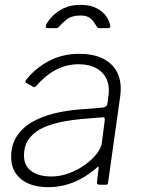

<svg xmlns="http://www.w3.org/2000/svg" viewBox="-20 -762 580 792"><path d="M377 -68Q331 -29 282 -9.5Q233 10 179 10Q107 10 66.5 -23.5Q26 -57 26 -114Q26 -165 50 -201Q74 -237 114 -259.5Q154 -282 203 -294Q252 -306 302 -310L402 -318Q421 -320 423 -334L427 -364Q428 -370 428.5 -376Q429 -382 429 -388Q429 -439 395.5 -468Q362 -497 304 -497Q254 -497 210.5 -474Q167 -451 128 -406Q125 -403 122.5 -402.5Q120 -402 117 -404L88 -420Q86 -422 85 -425Q84 -428 88 -433Q125 -480 181 -510Q237 -540 308 -540Q362 -540 400 -522.5Q438 -505 458 -473Q478 -441 478 -396Q478 -389 477.5 -381.5Q477 -374 476 -366L426 -10Q425 -3 423 -1.5Q421 0 415 0H390Q385 0 382 -3Q379 -6 380 -11L387 -69Q387 -80 377 -68ZM412 -265Q413 -273 411 -276Q409 -279 401 -278L316 -271Q282 -268 241 -260.5Q200 -253 163 -237.5Q126 -222 102.5 -193.5Q79 -165 79 -120Q79 -79 109 -56.5Q139 -34 192 -34Q229 -34 265 -47.5Q301 -61 330 -82Q361 -104 379 -127.5Q397 -151 400 -172ZM178 -646Q171 -646 169.5 -649Q168 -652 170 -659Q178 -676 196 -695Q214 -714 243 -728Q272 -742 312 -742Q351 -742 377.5 -728.5Q404 -715 418 -695Q432 -675 435 -654Q435 -651 433.5 -648.5Q432 -646 426 -646H388Q384 -646 381.5 -649Q379 -652 377 -656Q372 -663 365.5 -673Q359 -683 346.5 -690.5Q334 -698 311 -698Q276 -698 255.5 -682Q235 -666 223 -651Q220 -648 217.5 -647Q215 -646 212 -646Z"/></svg>

Font: Libre Franklin Thin ExtraLight
Style: Italic
Weight: 250
Italic angle: -8°
Version: Version 3.000